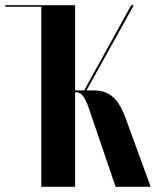

<svg xmlns="http://www.w3.org/2000/svg" viewBox="-30 -719 600 739"><path d="M415 0 312 -302Q300 -337 288.5 -350.5Q277 -364 264 -364H259V0H129V-699H259V-371H294L475 -699H485L303 -371H332Q350 -371 366.5 -366.5Q383 -362 398 -351Q413 -340 426.5 -320Q440 -300 452 -268L550 0ZM-10 -699H130V-693H-10Z"/></svg>

Font: Moniqa Black Display
Style: Regular
Weight: 900
Designer: Rajesh Rajput
Foundry: Rajesh Rajput
Version: Version 1.000